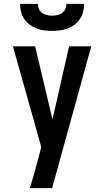

<svg xmlns="http://www.w3.org/2000/svg" viewBox="-20 -975 540 995"><path d="M135 0Q146 -36 156 -72.5Q166 -109 176 -145L194 -212L125 -458L47 -735H162L252 -356L338 -735H453L250 0ZM250 -815Q229 -815 209 -817.5Q189 -820 169.5 -827.5Q150 -835 133.5 -847.5Q117 -860 105.5 -877Q94 -894 89 -914Q84 -934 84 -955H176Q176 -941 181.5 -928.5Q187 -916 198 -908Q209 -900 222.5 -897Q236 -894 250 -894Q264 -894 277.5 -897Q291 -900 302 -908Q313 -916 318.5 -928.5Q324 -941 324 -955H416Q416 -934 411 -914Q406 -894 394.5 -877Q383 -860 366.5 -847.5Q350 -835 330.5 -827.5Q311 -820 291 -817.5Q271 -815 250 -815Z"/></svg>

Font: Zed Mono
Style: Bold
Weight: 700
Monospace: yes
Designer: Belleve Invis
Foundry: Belleve Invis
Version: Version 1.0.0; ttfautohint (v1.8.4)